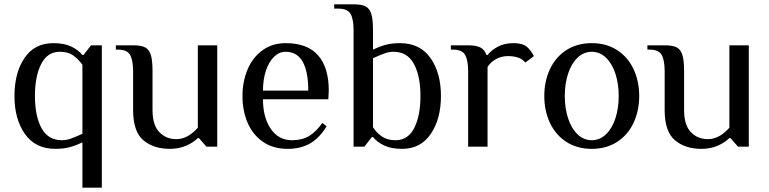

<svg xmlns="http://www.w3.org/2000/svg" viewBox="-20 -680 3563 890"><path d="M237 10Q144 10 95.5 -59Q47 -128 47 -235Q47 -342 93.5 -411Q140 -480 227 -480Q278 -480 311 -464Q344 -448 362 -425H367L402 -470H452V190H362V-20Q333 -6 304 2Q275 10 237 10ZM362 -60V-380Q341 -408 318 -424Q295 -440 257 -440Q200 -440 171 -383.5Q142 -327 142 -235Q142 -142 172.5 -86Q203 -30 267 -30Q288 -30 310 -38Q332 -46 362 -60Z M597 -170V-350Q597 -401 583 -425.5Q569 -450 527 -450H517V-470H597Q634 -470 652.5 -460.5Q671 -451 679 -426Q687 -401 687 -350V-170Q687 -100 718.5 -67.5Q750 -35 797 -35Q850 -35 897 -88V-470H987V0H937L902 -40H897Q876 -19 842.5 -4.5Q809 10 767 10Q692 10 644.5 -30Q597 -70 597 -170Z M1104 -235Q1104 -303 1128 -359Q1152 -415 1197.5 -447.5Q1243 -480 1304 -480Q1405 -480 1454.5 -423.5Q1504 -367 1504 -260L1502 -220H1199Q1199 -136 1235 -83Q1271 -30 1334 -30Q1381 -30 1413.5 -50Q1446 -70 1474 -110L1494 -95Q1461 -40 1417 -15Q1373 10 1314 10Q1246 10 1199 -22.5Q1152 -55 1128 -110.5Q1104 -166 1104 -235ZM1304 -440Q1274 -440 1250 -416.5Q1226 -393 1212.5 -352Q1199 -311 1199 -260H1409Q1409 -348 1383 -394Q1357 -440 1304 -440Z M1709 -45H1704L1669 0H1619V-540Q1619 -591 1605 -615.5Q1591 -640 1549 -640H1529V-660H1619Q1656 -660 1674.5 -650.5Q1693 -641 1701 -616Q1709 -591 1709 -540V-450Q1738 -464 1767 -472Q1796 -480 1834 -480Q1927 -480 1975.5 -411Q2024 -342 2024 -235Q2024 -129 1977 -59.5Q1930 10 1844 10Q1793 10 1760 -6Q1727 -22 1709 -45ZM1929 -235Q1929 -328 1898.5 -384Q1868 -440 1804 -440Q1783 -440 1761 -432Q1739 -424 1709 -410V-90Q1727 -63 1751.5 -46.5Q1776 -30 1814 -30Q1871 -30 1900 -86.5Q1929 -143 1929 -235Z M2080 -450H2070V-470H2150Q2188 -470 2207.5 -459.5Q2227 -449 2235 -425H2240Q2258 -448 2288.5 -464Q2319 -480 2360 -480Q2400 -480 2420 -465Q2437 -452 2455 -420L2415 -390Q2404 -405 2383 -412.5Q2362 -420 2335 -420Q2305 -420 2280 -406.5Q2255 -393 2240 -370V0H2150V-350Q2150 -401 2136 -425.5Q2122 -450 2080 -450Z M2503 -235Q2503 -303 2529 -359Q2555 -415 2605 -447.5Q2655 -480 2723 -480Q2791 -480 2841 -447.5Q2891 -415 2917 -359Q2943 -303 2943 -235Q2943 -167 2917 -111Q2891 -55 2841 -22.5Q2791 10 2723 10Q2655 10 2605 -22.5Q2555 -55 2529 -111Q2503 -167 2503 -235ZM2848 -235Q2848 -292 2832.5 -339Q2817 -386 2788.5 -413Q2760 -440 2723 -440Q2686 -440 2657.5 -413Q2629 -386 2613.5 -339Q2598 -292 2598 -235Q2598 -178 2613.5 -131Q2629 -84 2657.5 -57Q2686 -30 2723 -30Q2760 -30 2788.5 -57Q2817 -84 2832.5 -131Q2848 -178 2848 -235Z M3061 -170V-350Q3061 -401 3047 -425.5Q3033 -450 2991 -450H2981V-470H3061Q3098 -470 3116.5 -460.5Q3135 -451 3143 -426Q3151 -401 3151 -350V-170Q3151 -100 3182.5 -67.5Q3214 -35 3261 -35Q3314 -35 3361 -88V-470H3451V0H3401L3366 -40H3361Q3340 -19 3306.5 -4.5Q3273 10 3231 10Q3156 10 3108.5 -30Q3061 -70 3061 -170Z"/></svg>

Font: ZCOOL XiaoWei
Style: Regular
Weight: 400
Version: Version 1.000